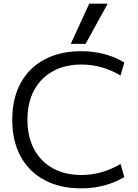

<svg xmlns="http://www.w3.org/2000/svg" viewBox="-20 -1020 756 1050"><path d="M423 10Q308 10 223 -35.5Q138 -81 92.5 -165Q47 -249 47 -365Q47 -481 92.5 -565Q138 -649 223 -694.5Q308 -740 423 -740Q557 -740 660 -678L639 -607Q539 -667 426 -667Q335 -667 268.5 -630Q202 -593 166 -525.5Q130 -458 130 -365Q130 -273 166 -205Q202 -137 268.5 -100Q335 -63 426 -63Q537 -63 639 -123L660 -52Q557 10 423 10ZM448 -780H367L468 -1000H569Z"/></svg>

Font: M PLUS 1
Style: Regular
Weight: 400
Designer: Coji Morishita
Foundry: UNDERFOREST DESIGN
Version: Version 1.001